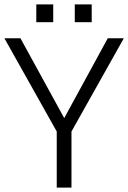

<svg xmlns="http://www.w3.org/2000/svg" viewBox="-22 -853 583 873"><path d="M143 -833H220V-752H143ZM395 -833V-752H318V-833ZM236 -255 -2 -679H71L270 -316L468 -679H541L303 -255V0H236Z"/></svg>

Font: Pavanam
Style: Regular
Weight: 400
Designer: Tharique Azeez
Foundry: Tharique Azeez
Version: Version 1.86; ttfautohint (v1.3) -l 8 -r 50 -G 200 -x 14 -D 